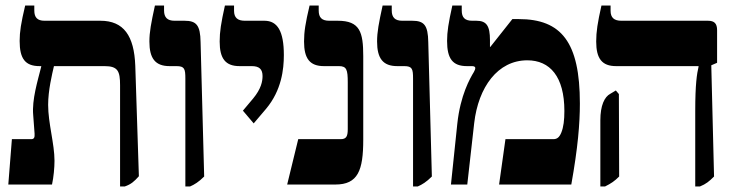

<svg xmlns="http://www.w3.org/2000/svg" viewBox="-20 -667 2656 694"><path d="M482 -30 469 -429C465 -538 427 -592 343 -592H141C115 -592 104 -604 104 -629V-647H71C56 -584 51 -552 51 -519C51 -455 71 -428 123 -428H129V-426C116 -374 95 -307 100 -251L105 -184C106 -170 103 -164 93 -164H23L10 0H168C174 -27 177 -62 177 -86C177 -147 154 -222 154 -288C154 -340 168 -398 175 -428H358C406 -428 414 -410 414 -359V7H431C454 -1 465 -11 482 -30Z M650 7H667C683 0 698 -9 718 -29L705 -515C704 -576 690 -592 647 -592H611C585 -592 573 -604 573 -629V-647H540C526 -583 520 -551 520 -517C520 -456 541 -428 593 -428H618C647 -428 650 -418 650 -383Z M897 -221 942 -274C998 -341 1006 -417 1006 -468C1006 -554 983 -592 936 -592H865C839 -592 826 -603 826 -628V-647H793C779 -584 774 -552 774 -517C774 -455 795 -428 846 -428H890C917 -428 929 -417 929 -392C929 -373 924 -346 895 -311L858 -267Z M1018 0H1192C1274 0 1293 -51 1293 -162V-464C1293 -551 1281 -592 1201 -592H1170C1143 -592 1132 -604 1132 -629V-647H1099C1084 -584 1079 -552 1079 -517C1079 -455 1100 -428 1151 -428H1205C1233 -428 1237 -415 1237 -369V-200C1237 -173 1231 -164 1211 -164H1058Z M1473 7H1490C1506 0 1521 -9 1541 -29L1528 -515C1527 -576 1513 -592 1470 -592H1434C1408 -592 1396 -604 1396 -629V-647H1363C1349 -583 1343 -551 1343 -517C1343 -456 1364 -428 1416 -428H1441C1470 -428 1473 -418 1473 -383Z M1610 0H1669L1694 -222C1709 -352 1779 -449 1886 -449C1968 -449 2020 -390 2020 -266C2020 -233 2017 -208 2009 -188C2002 -171 1994 -164 1980 -164H1807L1784 0H2045C2069 -134 2076 -221 2076 -293C2076 -515 2009 -598 1855 -598H1832L1752 -497L1751 -498V-522C1751 -573 1739 -592 1702 -592H1687C1660 -592 1649 -604 1649 -629V-647H1615C1601 -584 1596 -552 1596 -519C1596 -455 1616 -428 1668 -428H1686C1693 -428 1698 -426 1698 -421C1698 -418 1697 -414 1693 -407C1679 -384 1644 -323 1633 -220Z M2493 7H2510C2532 -2 2543 -11 2561 -29L2551 -431L2572 -440V-558C2572 -582 2562 -592 2539 -592H2226C2200 -592 2187 -603 2187 -628V-647H2154C2140 -585 2135 -552 2135 -517C2135 -455 2156 -428 2207 -428H2505V-426C2499 -400 2493 -363 2493 -266ZM2150 7H2167C2189 -4 2201 -12 2218 -29L2217 -327L2206 -340L2186 -328C2165 -317 2150 -286 2150 -232Z"/></svg>

Font: Noto Serif Hebrew Condensed Extra
Style: Regular
Weight: 800
Width: 3
Designer: Monotype Design Team
Foundry: Monotype Imaging Inc.
Version: Version 1.901